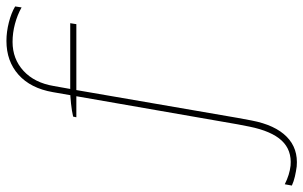

<svg xmlns="http://www.w3.org/2000/svg" viewBox="-338 -565 942 596"><g transform="rotate(-90 133.0 -267.0)"><path d="M-86 183Q-101 181 -116.5 177.5Q-132 174 -145 168L-141 146Q-111 161 -83 164Q-35 168 -5.5 136.5Q24 105 38 36L45 0H65L57 43Q43 116 6.5 152Q-30 188 -86 183ZM148 -520H359L356 -501H67L69 -511Q86 -515 109 -517.5Q132 -520 148 -520ZM304 -718Q332 -718 361.5 -710.5Q391 -703 411 -691L408 -671Q385 -684 357 -691.5Q329 -699 301 -699Q248 -699 211 -665Q174 -631 164 -571L154 -515L153 -510L65 0H45L145 -574Q157 -643 199 -680.5Q241 -718 304 -718Z"/></g></svg>

Font: Fixel Italic Variable 20240409 Display Thin
Style: Italic
Weight: 100
Italic angle: -10°
Designer: AlfaBravo + MacPaw
Foundry: Kyrylo Tkachov, Marchela Mozhyna, Serhii Makarenko, Maria Weinstein, Zakhar Kryvoshyya
Version: Version 1.211;Glyphs 3.2 (3225)